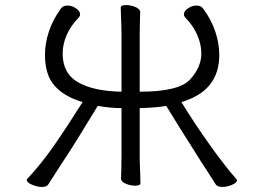

<svg xmlns="http://www.w3.org/2000/svg" viewBox="-20 -725 1040 760"><path d="M367 -306Q279 -160 229 -85Q181 -11 171 5Q165 15 147 15Q127 15 106.5 6Q86 -3 86 -12Q86 -15 88 -17Q144 -77 195 -150.5Q246 -224 307 -321Q235 -342 196.5 -385Q158 -428 158 -508Q158 -554 174 -601.5Q190 -649 221 -691Q229 -703 247 -703Q265 -703 281 -692Q297 -681 297 -668Q297 -661 291 -655Q259 -622 243.5 -585.5Q228 -549 228 -513Q228 -434 289.5 -399Q351 -364 461 -362V-589Q461 -615 459 -657L458 -695Q458 -705 479 -705Q498 -705 516.5 -697Q535 -689 535 -677Q535 -661 534 -649L533 -588V-362Q689 -362 733 -411Q777 -460 777 -513Q777 -548 761.5 -585Q746 -622 714 -655Q708 -661 708 -668Q708 -681 724 -692Q740 -703 758 -703Q776 -703 784 -691Q816 -648 832 -600.5Q848 -553 848 -507Q848 -365 698 -321Q750 -236 811.5 -150Q873 -64 915 -17Q918 -14 918 -11Q918 -2 898.5 6.5Q879 15 860 15Q841 15 834 5Q814 -27 802 -45L776 -85L754 -120Q684 -230 638 -306Q602 -299 533 -297V-106Q533 -80 535 -38L536 0Q536 10 515 10Q496 10 477.5 2Q459 -6 459 -18Q459 -34 460 -46L461 -107V-297Q417 -297 367 -306Z"/></svg>

Font: Iansui 0.93
Style: Regular
Weight: 400
Designer: But Ko / Fontworks Inc.
Foundry: zi-hi.com / Fontworks Inc.
Version: Version 0.931